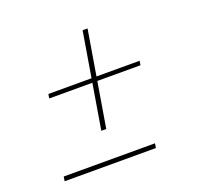

<svg xmlns="http://www.w3.org/2000/svg" viewBox="-100 -653 800 765"><g transform="rotate(-20 300.0 -270.5)"><path d="M256 -139 288 -331H105L108 -349H291L323 -541H344L312 -349H495L492 -331H309L277 -139ZM50 0 53 -19H440L437 0Z"/></g></svg>

Font: Iosevka Curly Slab ThEx
Style: Italic
Weight: 100
Width: 7
Italic angle: -9°
Monospace: yes
Designer: Belleve Invis
Foundry: Belleve Invis
Version: Version 11.1.0; ttfautohint (v1.8.3)